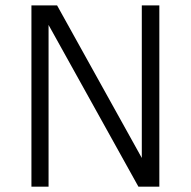

<svg xmlns="http://www.w3.org/2000/svg" viewBox="-20 -696 711 716"><path d="M496.1 0 161.1 -603V0H97.2V-675.8H192.9L508.8 -106.9V-675.8H574.2V0Z"/></svg>

Font: Clear Sans Light
Style: Regular
Weight: 300
Foundry: Intel Corporation
Version: Version 1.00